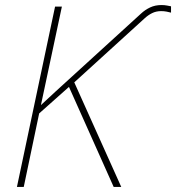

<svg xmlns="http://www.w3.org/2000/svg" viewBox="-20 -740 697 760"><path d="M47 0 198 -714H225L142 -324L198 -376L538 -686Q554 -701 574 -710.5Q594 -720 619 -720Q632 -720 641.5 -718Q651 -716 657 -715V-690Q650 -692 639.5 -694Q629 -696 618 -696Q598 -696 582 -688Q566 -680 552 -667L274 -414L460 0H430L253 -396L135 -291L74 0Z"/></svg>

Font: Noto Sans Disp Thin
Style: Italic
Weight: 100
Italic angle: -12°
Designer: Monotype Design Team
Foundry: Monotype Imaging Inc.
Version: Version 2.000;GOOG;noto-source:20170915:90ef993387c0